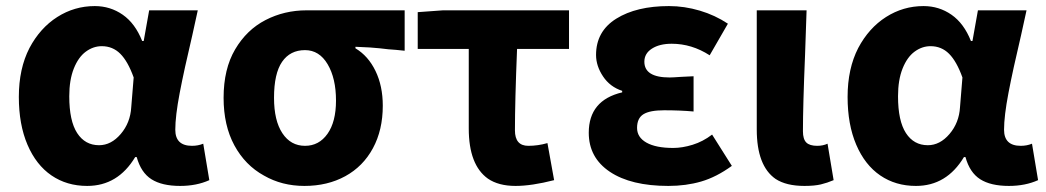

<svg xmlns="http://www.w3.org/2000/svg" viewBox="-20 -598 3442 632"><path d="M42 -279Q42 -372 77 -440Q112 -506 168.5 -542Q225 -578 292 -578Q343 -578 384 -549.5Q425 -521 448 -463H453L471 -564H631L613 -482Q586 -368 571.5 -292Q557 -216 557 -171Q557 -118 612 -118Q632 -118 649 -125L669 -5Q627 14 573 14Q513 14 478.5 -8Q444 -30 430 -81H425Q368 14 267 14Q200 14 149.5 -20.5Q99 -55 70.5 -121.5Q42 -188 42 -279ZM412 -245 420 -343Q401 -396 376 -421Q351 -446 315 -446Q287 -446 262.5 -428Q238 -410 223 -372.5Q208 -335 208 -281Q208 -200 234 -160Q260 -120 306 -120Q346 -120 377.5 -157Q409 -194 412 -245Z M849 -20Q787 -54 751.5 -119.5Q716 -185 716 -276Q716 -371 754 -435.5Q792 -500 854 -532Q916 -564 989 -564H1312V-431L1282 -434Q1261 -435 1230 -439Q1205 -442 1150 -444V-439Q1192 -414 1216 -364.5Q1240 -315 1240 -250Q1240 -170 1207.5 -110Q1175 -50 1116.5 -18Q1058 14 982 14Q908 14 849 -20ZM1086 -267Q1086 -340 1058.5 -386.5Q1031 -433 984 -433Q935 -433 908.5 -394.5Q882 -356 882 -276Q882 -201 909.5 -159.5Q937 -118 984 -118Q1030 -118 1058 -157.5Q1086 -197 1086 -267Z M1586 -10Q1523 -55 1523 -175V-437H1355V-558L1438 -564H1853V-437H1682Q1675 -264 1675 -169Q1675 -118 1719 -118Q1751 -118 1782 -127L1804 -5Q1730 14 1677 14Q1621 14 1586 -10Z M1918 -161Q1918 -268 2028 -294V-299Q1988 -312 1965 -346.5Q1942 -381 1942 -417Q1942 -495 2008.5 -536.5Q2075 -578 2182 -578Q2233 -578 2283.5 -563Q2334 -548 2376 -520L2316 -416Q2257 -454 2191 -454Q2151 -454 2126 -438Q2101 -422 2101 -395Q2101 -343 2184 -343Q2194 -343 2222 -345L2263 -347V-231Q2219 -235 2166 -235Q2119 -235 2098 -222Q2077 -209 2077 -177Q2077 -146 2108 -128.5Q2139 -111 2196 -111Q2226 -111 2260 -121.5Q2294 -132 2324 -155L2389 -52Q2338 -15 2288 -0.5Q2238 14 2180 14Q2057 14 1987.5 -32.5Q1918 -79 1918 -161Z M2533 -9Q2471 -52 2471 -172V-564H2635L2630 -418Q2623 -250 2623 -166Q2623 -140 2634 -129Q2645 -118 2670 -118Q2689 -118 2704 -125L2724 -5Q2703 4 2682 9Q2661 14 2628 14Q2568 14 2533 -9Z M2770 -279Q2770 -372 2805 -440Q2840 -506 2896.5 -542Q2953 -578 3020 -578Q3071 -578 3112 -549.5Q3153 -521 3176 -463H3181L3199 -564H3359L3341 -482Q3314 -368 3299.5 -292Q3285 -216 3285 -171Q3285 -118 3340 -118Q3360 -118 3377 -125L3397 -5Q3355 14 3301 14Q3241 14 3206.5 -8Q3172 -30 3158 -81H3153Q3096 14 2995 14Q2928 14 2877.5 -20.5Q2827 -55 2798.5 -121.5Q2770 -188 2770 -279ZM3140 -245 3148 -343Q3129 -396 3104 -421Q3079 -446 3043 -446Q3015 -446 2990.5 -428Q2966 -410 2951 -372.5Q2936 -335 2936 -281Q2936 -200 2962 -160Q2988 -120 3034 -120Q3074 -120 3105.5 -157Q3137 -194 3140 -245Z"/></svg>

Font: Merged Yaku Han JP ExtraBold
Style: Regular
Weight: 800
Designer: Ryoko NISHIZUKA 西塚涼子 (kana, bopomofo & ideographs); Paul D. Hunt (Latin, Greek & Cyrillic); Sandoll Communications 산돌커뮤니
Foundry: Adobe
Version: Version 2.004